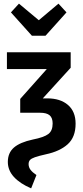

<svg xmlns="http://www.w3.org/2000/svg" viewBox="-20 -816 453 1054"><path d="M23 73Q23 23 56.5 -6Q90 -35 160 -50Q221 -62 245 -80Q269 -98 269 -138Q269 -169 252.5 -183Q236 -197 201 -197H91V-273L237 -437H18V-529H368V-444L215 -276H239Q311 -276 353 -240Q395 -204 395 -137Q395 -63 351.5 -24Q308 15 232 31Q192 40 172 47Q152 54 144.5 62.5Q137 71 137 85Q137 102 147.5 116Q158 130 180 145L151 218Q90 192 56.5 155.5Q23 119 23 73ZM301 -796 345 -748 230 -620H155L40 -748L84 -796L193 -705Z"/></svg>

Font: Fira Sans Extra Condensed Medium
Style: Regular
Weight: 500
Width: 1
Designer: Carrois Corporate & Edenspiekermann AG
Foundry: Carrois Corporate GbR & Edenspiekermann AG
Version: Version 4.203